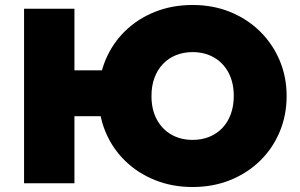

<svg xmlns="http://www.w3.org/2000/svg" viewBox="-20 -735 1203 770"><path d="M76.5 0V-700H278.5V-453H492.5V-269H278.5V0ZM752.5 15Q670.5 15 601.5 -12.8Q532.5 -40.5 481.8 -90Q431 -139.5 403.2 -206Q375.5 -272.5 375.5 -350Q375.5 -428 403.2 -494.5Q431 -561 481.8 -610.5Q532.5 -660 601.5 -687.5Q670.5 -715 752.5 -715Q834.5 -715 903.2 -687Q972 -659 1022.8 -609Q1073.5 -559 1101.5 -492.8Q1129.5 -426.5 1129.5 -350Q1129.5 -272.5 1101.5 -206Q1073.5 -139.5 1022.8 -90Q972 -40.5 903.2 -12.8Q834.5 15 752.5 15ZM752.5 -174Q789 -174 819.2 -186.2Q849.5 -198.5 871.5 -221.5Q893.5 -244.5 905.5 -277Q917.5 -309.5 917.5 -350Q917.5 -404 896.5 -443.5Q875.5 -483 838.2 -504.5Q801 -526 752.5 -526Q716 -526 685.8 -513.8Q655.5 -501.5 633.5 -478.5Q611.5 -455.5 599.5 -423Q587.5 -390.5 587.5 -350Q587.5 -296 608.5 -256.5Q629.5 -217 666.8 -195.5Q704 -174 752.5 -174Z"/></svg>

Font: Geologica Cursive Black
Style: Regular
Weight: 900
Designer: Sindre Bremnes, Frode Helland
Foundry: Monokrom Skriftforlag AS
Version: Version 1.010;gftools[0.9.28]